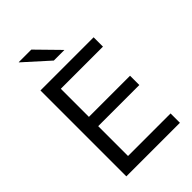

<svg xmlns="http://www.w3.org/2000/svg" viewBox="-243 -917 1010 1010"><g transform="rotate(-45 261.5 -412.5)"><path d="M75.5 0V-639H157.5V0ZM100 0V-69.5H474V0ZM122.5 -291.5V-360.5H463.5V-291.5ZM99.5 -569.5V-639H471V-569.5ZM193.5 -825 314.5 -701.5V-700.5H236.5L100 -823.5V-825Z"/></g></svg>

Font: Anek Bangla
Style: Regular
Weight: 400
Designer: Sulekha Rajkumar (Bangla), Yesha Goshar (Latin)
Foundry: Ek Type
Version: Version 1.003